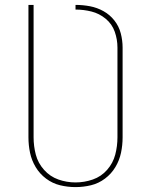

<svg xmlns="http://www.w3.org/2000/svg" viewBox="-20 -755 616 783"><path d="M288 8Q320 8 351 0.5Q382 -7 408 -26.5Q434 -46 450.5 -73.5Q467 -101 473.5 -132Q480 -163 480 -195V-561Q480 -590 472.5 -619Q465 -648 446.5 -671.5Q428 -695 402 -709.5Q376 -724 347 -729.5Q318 -735 288 -735V-716Q321 -716 353 -708Q385 -700 411 -678.5Q437 -657 448 -625.5Q459 -594 459 -561V-195Q459 -159 450 -124.5Q441 -90 417 -62.5Q393 -35 358.5 -23Q324 -11 288 -11Q252 -11 218 -23Q184 -35 159.5 -62.5Q135 -90 126 -124.5Q117 -159 117 -195V-735H96V-195Q96 -163 102.5 -132Q109 -101 125.5 -73.5Q142 -46 168 -26.5Q194 -7 225 0.5Q256 8 288 8Z"/></svg>

Font: Iosevka Sparkle Thin
Style: Regular
Weight: 100
Designer: Belleve Invis
Foundry: Belleve Invis
Version: Version 4.5.0; ttfautohint (v1.8.3)